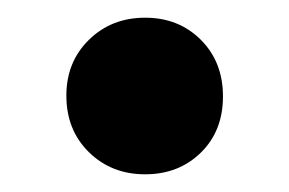

<svg xmlns="http://www.w3.org/2000/svg" viewBox="-20 -183 327 217"><path d="M144 14Q106 14 80.5 -11Q55 -36 55 -75Q55 -113 80.5 -138Q106 -163 144 -163Q182 -163 207 -138Q232 -113 232 -74Q232 -35 207 -10.5Q182 14 144 14Z"/></svg>

Font: Space Grotesk Light SemiBold
Style: Regular
Weight: 600
Version: Version 2.000